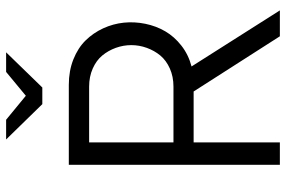

<svg xmlns="http://www.w3.org/2000/svg" viewBox="-176 -772 948 637"><g transform="rotate(-90 298.5 -454.0)"><path d="M496.1 0 313 -286.1H144V0H69.8V-700.2H335Q381.3 -700.2 419.4 -685.1Q457.5 -669.9 482.4 -644.5Q507.3 -619.1 522.5 -586.2Q537.6 -553.2 541.3 -517.8Q544.9 -482.4 537.6 -446.5Q530.3 -410.6 512.7 -380.4Q495.1 -350.1 465.1 -326.7Q435.1 -303.2 396 -293L582 0ZM144 -353H329.1Q362.3 -353 389.2 -365Q416 -377 432.4 -396.7Q448.7 -416.5 457.8 -441.7Q466.8 -466.8 466.8 -492.9Q466.8 -519 457.8 -544.2Q448.7 -569.3 432.4 -589.1Q416 -608.9 389.2 -620.8Q362.3 -632.8 329.1 -632.8H144ZM442.9 -908.2 326.2 -788.1H271L153.8 -908.2H219.2L298.8 -842.8L377.9 -908.2Z"/></g></svg>

Font: LT Superior
Style: Regular
Weight: 400
Designer: Daniel Lyons
Foundry: LyonsType
Version: Version 1.000